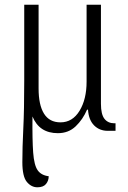

<svg xmlns="http://www.w3.org/2000/svg" viewBox="-20 -556 542 816"><path d="M139 240Q113 240 94 217Q75 194 75 133Q75 71 79 -9Q83 -89 83 -213V-536H144V-180Q144 -110 167 -73Q190 -36 237 -36Q288 -36 318 -85Q348 -134 348 -209V-536H409V-115Q409 -70 424 -51Q439 -32 466 -32H471V0H438Q403 0 380 -23Q357 -46 354 -90H350Q332 -48 301.5 -19Q271 10 226 10Q147 10 118 -61Q117 39 121 92.5Q125 146 140 167.5Q155 189 187 193Q187 212 175.5 226Q164 240 139 240Z"/></svg>

Font: Noto Serif Condensed Light
Style: Regular
Weight: 300
Width: 3
Designer: Monotype Design Team
Foundry: Monotype Imaging Inc.
Version: Version 2.013